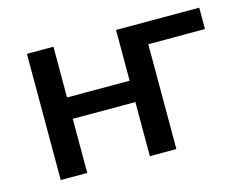

<svg xmlns="http://www.w3.org/2000/svg" viewBox="-75 -605 915 720"><g transform="rotate(-15 382.5 -245.0)"><path d="M79 0V-490H182V-293H425V-490H748V-407H528V0H425V-210H182V0Z"/></g></svg>

Font: Nunito Sans 11pt SemiBold
Style: Regular
Weight: 600
Version: Version 3.101;gftools[0.9.27]